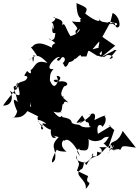

<svg xmlns="http://www.w3.org/2000/svg" viewBox="-114 -982 908 1255"><path d="M450 -184C480 -183 458 -158 480 -152C432 -140 385 -173 428 -149C389 -182 398 -157 356 -178C351 -185 361 -206 295 -216C281 -245 296 -181 235 -252C307 -232 285 -267 301 -354C219 -301 234 -276 292 -242C245 -285 198 -332 146 -290C149 -281 195 -268 207 -241C279 -312 203 -264 269 -265C249 -303 282 -326 264 -309C329 -277 280 -334 333 -312C286 -355 271 -357 304 -417C343 -425 328 -459 268 -449C302 -488 252 -487 256 -485C292 -403 190 -473 267 -459C257 -428 239 -392 212 -456C214 -487 210 -502 236 -531C165 -519 253 -624 278 -608C239 -595 270 -566 286 -603C302 -622 327 -591 293 -567C301 -587 306 -503 337 -576C384 -581 384 -629 377 -618C363 -559 414 -648 416 -613H451C470 -663 449 -660 523 -616C554 -643 571 -688 490 -659C562 -744 528 -714 524 -619C565 -696 554 -585 534 -637C482 -630 549 -603 572 -612C590 -639 657 -607 601 -596C661 -677 657 -648 622 -656C653 -658 618 -647 549 -609L639 -683L555 -741L607 -835L622 -897C665 -882 685 -796 649 -803C631 -815 642 -843 622 -833C642 -787 690 -854 593 -825C658 -819 608 -852 590 -834C528 -842 550 -844 523 -875C559 -833 521 -833 443 -893C458 -928 465 -928 386 -962C387 -865 416 -854 425 -867C383 -851 457 -829 356 -842C427 -765 365 -808 383 -760C424 -831 417 -760 346 -746C305 -811 313 -858 271 -791C314 -840 295 -853 231 -869C270 -876 231 -826 220 -841C254 -815 225 -754 233 -823C213 -734 258 -780 247 -761C244 -655 131 -808 289 -664C271 -742 196 -673 238 -665C184 -691 146 -710 109 -689C83 -653 74 -704 130 -615C67 -622 123 -640 102 -576C88 -629 119 -605 59 -583C103 -597 117 -658 196 -570C114 -599 118 -541 86 -524C95 -491 78 -503 63 -518C26 -463 60 -500 65 -476C50 -430 -11 -470 -5 -392C12 -454 -31 -359 -1 -444C22 -347 29 -340 -55 -391C-31 -379 -19 -289 -94 -292C-77 -318 -36 -368 13 -427C-47 -412 -23 -430 2 -315C-48 -363 -11 -277 -4 -259C5 -266 -11 -214 -33 -210C-21 -226 35 -187 79 -281C76 -278 79 -255 88 -314C85 -265 107 -303 43 -268C64 -253 102 -243 169 -201C112 -255 127 -181 169 -145C156 -116 147 -160 162 -170C168 -142 164 -158 137 -186C114 -221 211 -167 181 -173C130 -190 212 -120 228 -137C211 -151 213 -61 252 -84C238 -99 199 -104 270 -86C203 -20 261 -12 245 62C223 99 210 77 259 -7C251 -15 250 11 321 9C268 -29 298 -77 308 -62C332 -89 386 -24 409 38C354 -26 443 -9 395 -2C446 -1 469 21 466 -66C455 -98 452 -62 510 -59C578 -66 543 -87 598 -88C557 -13 549 -70 588 -20H533C585 9 513 58 485 34C506 -5 498 58 439 84C443 75 376 83 384 33C399 103 414 66 389 134L462 169C435 234 504 186 447 253C455 186 360 166 416 124C431 129 440 55 434 74C444 83 449 107 455 90C492 16 524 69 521 9C570 31 548 -14 616 -34C615 4 639 0 625 -29C609 24 658 -23 671 -1C691 -27 666 -34 774 -17L688 -126C656 -44 620 -64 610 -41C599 48 574 31 630 -33C629 19 599 -24 641 8L594 -18L633 -132L595 -165L610 -158L526 -107C509 -191 562 -163 553 -151C590 -184 579 -238 556 -215C583 -223 596 -244 503 -197C524 -269 462 -228 462 -228C487 -250 501 -230 404 -173C444 -221 409 -170 386 -181L423 -228Z"/></svg>

Font: Hussar Lance
Style: ExBd
Weight: 700
Foundry: Cannot Into Space Fonts, PlusOne Fonts
Version: Version 2.270